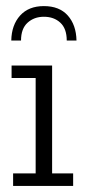

<svg xmlns="http://www.w3.org/2000/svg" viewBox="-20 -610 287 630"><path d="M23 0V-41H97V-354H18V-395H151V-41H220V0ZM17 -477Q18 -528 46 -559Q74 -590 124 -590Q175 -590 202.5 -559Q230 -528 231 -477H199Q199 -516 178 -535.5Q157 -555 124 -555Q92 -555 70.5 -535.5Q49 -516 49 -477Z"/></svg>

Font: Rokkitt Light
Style: Regular
Weight: 300
Version: Version 3.103